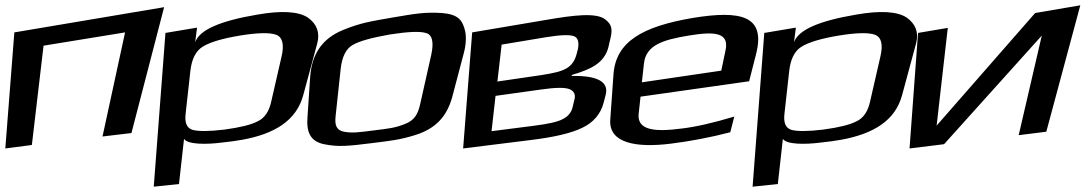

<svg xmlns="http://www.w3.org/2000/svg" viewBox="-52 -525 4088 723"><path d="M443 -24 566 -498 2 -403 -32 34 68 21 112 -353 419 -403 334 -11Z M782 12C813 9 839 5 862 1C981 -21 1064 -70 1090 -167L1143 -363C1153 -403 1141 -435 1107 -459C1072 -482 1008 -486 917 -470C775 -446 699 -412 683 -366L690 -421L571 -401L527 178L622 168L641 -2C655 20 728 19 782 12ZM969 -141C961 -105 944 -80 918 -68C893 -55 852 -45 793 -37C735 -30 695 -30 673 -36C651 -43 643 -63 647 -97L665 -259C670 -302 685 -333 711 -349C738 -366 785 -380 851 -391C918 -402 964 -403 988 -394C1012 -385 1019 -357 1008 -311Z M1694 -323C1703 -356 1704 -384 1700 -406C1690 -451 1672 -471 1612 -476C1549 -480 1514 -474 1426 -459C1340 -444 1307 -439 1242 -413C1157 -379 1122 -317 1116 -236L1106 -86C1101 -28 1116 7 1168 18C1222 29 1260 25 1348 14C1419 5 1452 2 1510 -16C1589 -40 1631 -87 1651 -160ZM1530 -132C1522 -97 1510 -73 1475 -59C1436 -43 1412 -41 1356 -34C1300 -27 1277 -23 1243 -29C1213 -35 1208 -56 1212 -90L1231 -267C1236 -311 1251 -341 1275 -355C1300 -370 1347 -383 1415 -395C1485 -406 1532 -408 1554 -400C1576 -393 1582 -366 1572 -319Z M2239 -347 2243 -365C2256 -413 2254 -431 2227 -452C2193 -479 2104 -467 2010 -451L1726 -403L1692 34L1941 3C2034 -8 2101 -24 2141 -44C2183 -64 2210 -96 2221 -138L2228 -165C2243 -216 2200 -241 2100 -239L2102 -243C2173 -264 2223 -287 2239 -347ZM1985 -242 1821 -218 1837 -357 2005 -385C2060 -394 2095 -395 2111 -388C2125 -382 2129 -365 2124 -339L2122 -332C2108 -268 2076 -256 1985 -242ZM2105 -125C2101 -103 2088 -87 2068 -77C2049 -66 2011 -58 1955 -51L1799 -31L1814 -164L1986 -188C2041 -196 2077 -196 2093 -189C2109 -182 2115 -170 2112 -154Z M2554 -457C2370 -425 2266 -370 2258 -243L2246 -74C2240 15 2345 32 2474 16C2546 7 2621 -7 2698 -27L2713 -86C2633 -62 2567 -47 2515 -41C2416 -28 2346 -33 2353 -97L2360 -161L2769 -219L2796 -325C2830 -464 2741 -488 2554 -457ZM2541 -391C2638 -407 2695 -404 2680 -335L2664 -259L2365 -215L2373 -287C2381 -355 2444 -375 2541 -391Z M3037 12C3068 9 3094 5 3117 1C3236 -21 3319 -70 3345 -167L3398 -363C3408 -403 3396 -435 3362 -459C3327 -482 3263 -486 3172 -470C3030 -446 2954 -412 2938 -366L2945 -421L2826 -401L2782 178L2877 168L2896 -2C2910 20 2983 19 3037 12ZM3224 -141C3216 -105 3199 -80 3173 -68C3148 -55 3107 -45 3048 -37C2990 -30 2950 -30 2928 -36C2906 -43 2898 -63 2902 -97L2920 -259C2925 -302 2940 -333 2966 -349C2993 -366 3040 -380 3106 -391C3173 -402 3219 -403 3243 -394C3267 -385 3274 -357 3263 -311Z M3503 18 3871 -391 3784 -16 3888 -29 4016 -505 3846 -476 3475 -52 3517 -420 3405 -401 3373 34Z"/></svg>

Font: Gamestation Warped
Style: Italic
Weight: 400
Designer: Jonas Hecksher
Foundry: Jonas Hecksher, Playtypeª, e-types AS
Version: Version 1.003